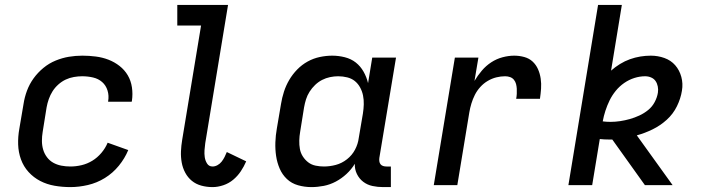

<svg xmlns="http://www.w3.org/2000/svg" viewBox="-20 -755 2890 783"><path d="M267 8Q234 8 202.5 2.5Q171 -3 144 -17Q117 -31 96.5 -53.5Q76 -76 65.5 -105Q55 -134 54 -166Q53 -198 59 -231L76 -331Q80 -358 90 -385Q100 -412 117 -435.5Q134 -459 157 -478Q180 -497 207 -508Q234 -519 261 -523.5Q288 -528 316 -528Q343 -528 370.5 -524.5Q398 -521 422.5 -511.5Q447 -502 467.5 -486Q488 -470 501 -448Q514 -426 518 -399Q522 -372 518 -344L517 -340H421V-342Q425 -365 418.5 -386Q412 -407 396.5 -420.5Q381 -434 359.5 -439Q338 -444 315 -444Q299 -444 281.5 -441Q264 -438 248 -430.5Q232 -423 218 -410.5Q204 -398 194.5 -383Q185 -368 179 -351Q173 -334 170 -317L154 -217Q151 -199 151 -180.5Q151 -162 156 -145Q161 -128 171.5 -114Q182 -100 197 -91.5Q212 -83 230 -79.5Q248 -76 267 -76Q290 -76 313 -81.5Q336 -87 356.5 -99.5Q377 -112 393.5 -131.5Q410 -151 419 -173L503 -143Q489 -109 464.5 -79Q440 -49 407.5 -29Q375 -9 338.5 -0.5Q302 8 267 8Z M847 8Q823 8 801 2Q779 -4 762.5 -17.5Q746 -31 735.5 -50.5Q725 -70 721 -92.5Q717 -115 718 -138Q719 -161 723 -185L800 -651H703V-735H910L817 -171Q815 -157 814 -142.5Q813 -128 815 -114Q817 -100 824.5 -88Q832 -76 847 -76Q857 -76 867 -81.5Q877 -87 884 -96Q891 -105 896 -115Q901 -125 905 -135L984 -97Q975 -76 962 -56.5Q949 -37 931 -22Q913 -7 890.5 0.5Q868 8 847 8Z M1250 8Q1222 8 1195.5 0.5Q1169 -7 1150 -25Q1131 -43 1120.5 -67.5Q1110 -92 1106 -119Q1102 -146 1103 -174.5Q1104 -203 1109 -231L1126 -331Q1130 -356 1138 -381Q1146 -406 1159.5 -429Q1173 -452 1192 -471.5Q1211 -491 1234.5 -504Q1258 -517 1284 -522.5Q1310 -528 1335 -528Q1361 -528 1386.5 -521.5Q1412 -515 1431 -500Q1450 -485 1462.5 -463Q1475 -441 1481 -416L1498 -520H1595L1527 -111Q1526 -104 1527 -97Q1528 -90 1532 -85Q1536 -80 1542.5 -78Q1549 -76 1556 -76H1574V8H1542Q1520 8 1499 3.5Q1478 -1 1461.5 -13.5Q1445 -26 1435.5 -45.5Q1426 -65 1427 -87Q1413 -64 1393 -45.5Q1373 -27 1349.5 -14.5Q1326 -2 1300.5 3Q1275 8 1250 8ZM1301 -76Q1325 -76 1349.5 -82.5Q1374 -89 1395 -105.5Q1416 -122 1428 -145Q1440 -168 1443 -192L1460 -292Q1463 -311 1463.5 -329.5Q1464 -348 1460.5 -365.5Q1457 -383 1448.5 -398.5Q1440 -414 1427 -424.5Q1414 -435 1396 -439.5Q1378 -444 1359 -444Q1343 -444 1326 -440.5Q1309 -437 1293.5 -429Q1278 -421 1265 -408.5Q1252 -396 1242.5 -381Q1233 -366 1228 -350Q1223 -334 1220 -317L1204 -217Q1201 -200 1200.5 -182Q1200 -164 1203 -147.5Q1206 -131 1215 -117Q1224 -103 1237 -93Q1250 -83 1267 -79.5Q1284 -76 1301 -76Z M1749 0 1835 -520H1931L1915 -425Q1928 -447 1945 -467Q1962 -487 1983.5 -501Q2005 -515 2029.5 -521.5Q2054 -528 2077 -528Q2098 -528 2118 -522.5Q2138 -517 2152 -504Q2166 -491 2174 -473Q2182 -455 2185 -434.5Q2188 -414 2186.5 -393.5Q2185 -373 2182 -352H2085Q2087 -362 2087.5 -372.5Q2088 -383 2087.5 -393Q2087 -403 2084.5 -412.5Q2082 -422 2076 -429.5Q2070 -437 2060.5 -440.5Q2051 -444 2040 -444Q2022 -444 2004 -439.5Q1986 -435 1969 -425Q1952 -415 1938.5 -400Q1925 -385 1916.5 -368Q1908 -351 1902.5 -333Q1897 -315 1894 -297L1845 0Z M2298 0 2419 -735H2516L2472 -467Q2489 -482 2508.5 -494Q2528 -506 2549 -513.5Q2570 -521 2591.5 -524.5Q2613 -528 2634 -528Q2663 -528 2689.5 -518.5Q2716 -509 2733.5 -489Q2751 -469 2758.5 -441.5Q2766 -414 2761 -385Q2756 -353 2740.5 -321.5Q2725 -290 2699 -266.5Q2673 -243 2641.5 -227.5Q2610 -212 2577 -203L2723 0H2610L2477 -186H2464Q2454 -186 2444.5 -186.5Q2435 -187 2426 -188L2395 0ZM2470 -258Q2489 -258 2509 -261Q2529 -264 2548.5 -269.5Q2568 -275 2587.5 -284Q2607 -293 2623.5 -306.5Q2640 -320 2650 -339Q2660 -358 2663 -377Q2665 -390 2662.5 -402.5Q2660 -415 2653.5 -424.5Q2647 -434 2635.5 -439Q2624 -444 2611 -444Q2589 -444 2567 -437Q2545 -430 2525.5 -416.5Q2506 -403 2491 -384.5Q2476 -366 2466 -345.5Q2456 -325 2449 -303.5Q2442 -282 2438 -260Q2446 -259 2453.5 -258.5Q2461 -258 2470 -258Z"/></svg>

Font: Iosevka Custom Medium
Style: Italic
Weight: 500
Italic angle: -9°
Designer: Belleve Invis
Foundry: Belleve Invis
Version: Version 27.0.1